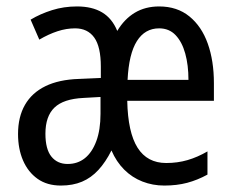

<svg xmlns="http://www.w3.org/2000/svg" viewBox="-20 -566 738 596"><path d="M474 -546Q530 -546 568 -515Q606 -484 625 -430.5Q644 -377 644 -308V-253H375Q377 -155 407 -107.5Q437 -60 496 -60Q531 -60 562 -69Q593 -78 624 -96V-24Q593 -7 561 1.5Q529 10 490 10Q454 10 422 -2.5Q390 -15 365.5 -39.5Q341 -64 326 -99Q308 -63 285.5 -38.5Q263 -14 234.5 -2Q206 10 169 10Q126 10 96.5 -11Q67 -32 51.5 -68Q36 -104 36 -150Q36 -203 57.5 -240.5Q79 -278 121 -298.5Q163 -319 225 -321L293 -324V-359Q293 -421 272.5 -449.5Q252 -478 213 -478Q186 -478 158.5 -469Q131 -460 102 -443L75 -505Q105 -523 141.5 -534.5Q178 -546 219 -546Q266 -546 297 -527.5Q328 -509 344 -470Q366 -507 398.5 -526.5Q431 -546 474 -546ZM239 -262Q177 -259 149 -232Q121 -205 121 -151Q121 -103 139.5 -80Q158 -57 190 -57Q221 -57 243.5 -75Q266 -93 279 -128Q292 -163 292 -213V-265ZM474 -478Q430 -478 405 -438.5Q380 -399 376 -318H565Q565 -364 555 -400Q545 -436 525 -457Q505 -478 474 -478Z"/></svg>

Font: Noto Sans Display Condensed
Style: Regular
Weight: 400
Width: 3
Designer: Monotype Design Team
Foundry: Monotype Imaging Inc.
Version: Version 2.003